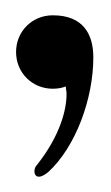

<svg xmlns="http://www.w3.org/2000/svg" viewBox="-20 -731 145 251"><path d="M31 -500C34 -500 38 -502 43 -506C79 -539 102 -602 102 -656C102 -686 89 -711 49 -711C22 -711 1 -690 1 -663C1 -636 22 -615 49 -615C55 -615 61 -616 66 -618C66 -615 67 -612 67 -608C67 -588 59 -554 28 -515C26 -513 25 -510 25 -507C25 -503 27 -500 31 -500Z"/></svg>

Font: Style Script
Style: Regular
Weight: 400
Designer: Robert E. Leuschke
Foundry: Robert E. Leuschke
Version: Version 1.010